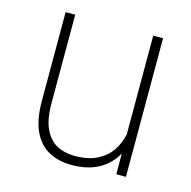

<svg xmlns="http://www.w3.org/2000/svg" viewBox="-85 -612 704 707"><g transform="rotate(15 267.0 -259.0)"><path d="M414.6 -528.3H452.1V0H415.5L415 -78.6Q392.1 -37.1 350.3 -13.7Q308.6 9.8 246.1 9.8Q197.3 9.8 159.9 -10.3Q122.6 -30.3 101.6 -74.5Q80.6 -118.7 80.6 -191.9V-528.3H117.2V-190.9Q117.2 -129.4 134.5 -93Q151.9 -56.6 181.6 -41Q211.4 -25.4 248.5 -25.4Q299.8 -25.4 333.7 -42.2Q367.7 -59.1 387.2 -87.2Q406.7 -115.2 414.6 -150.9Z"/></g></svg>

Font: Robert Sans ExtraLight
Style: Regular
Weight: 250
Designer: Christian Robertson (extended by Adam Twardoch)
Foundry: Google
Version: Version 12.135;April 2, 2019;FontCreator 11.5.0.2425 64-bit;